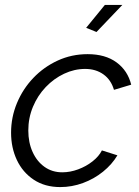

<svg xmlns="http://www.w3.org/2000/svg" viewBox="-20 -750 566 780"><path d="M225 10Q162 10 117 -20Q72 -50 48.5 -100Q25 -150 25 -211Q25 -274 49 -331.5Q73 -389 115.5 -433.5Q158 -478 214.5 -504Q271 -530 336 -530Q408 -530 453.5 -496.5Q499 -463 513 -406L443 -385Q431 -426 400 -448Q369 -470 326 -470Q282 -470 240.5 -450.5Q199 -431 166 -396.5Q133 -362 114 -316.5Q95 -271 95 -220Q95 -171 112.5 -132.5Q130 -94 161 -72Q192 -50 233 -50Q265 -50 297.5 -62Q330 -74 356 -94.5Q382 -115 394 -139L457 -119Q435 -82 398.5 -52.5Q362 -23 317 -6.5Q272 10 225 10ZM372 -620 330 -637 406 -730H477Z"/></svg>

Font: Raleway
Style: Italic
Weight: 400
Italic angle: -12°
Designer: Matt McInerney, Pablo Impallari, Rodrigo Fuenzalida
Foundry: Matt McInerney, Pablo Impallari, Rodrigo Fuenzalida
Version: Version 4.026